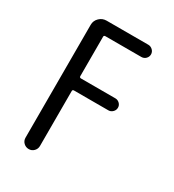

<svg xmlns="http://www.w3.org/2000/svg" viewBox="-179 -623 857 945"><g transform="rotate(30 250.0 -150.5)"><path d="M89.8 178.7V-462.9Q89.8 -486.3 106.9 -502.9Q124 -519.5 147.5 -519.5H384.8Q398.4 -519.5 409.2 -509.3Q419.9 -499 419.9 -484.9Q419.9 -470.7 409.7 -460.4Q399.4 -450.2 384.8 -450.2H180.7Q171.9 -450.2 171.9 -442.4V-218.8Q171.9 -210 180.7 -210H376Q389.6 -210 399.9 -200.2Q410.2 -190.4 410.2 -176.3Q410.2 -162.1 399.9 -151.9Q389.6 -141.6 376 -141.6H180.7Q171.9 -141.6 171.9 -133.8V178.7Q171.9 195.3 160.2 207.5Q148.4 219.7 131.3 219.7Q114.3 219.7 102.1 208Q89.8 196.3 89.8 178.7Z"/></g></svg>

Font: Rounded Mgen+ 1m regular
Style: Regular
Weight: 400
Designer: [Source Han Sans]
Ryoko NISHIZUKA  (kana & ideographs); Paul D. Hunt (Latin, Greek & Cyrillic); Wenlong ZHANG  (bopomofo
Version: Version 1.059.20150602